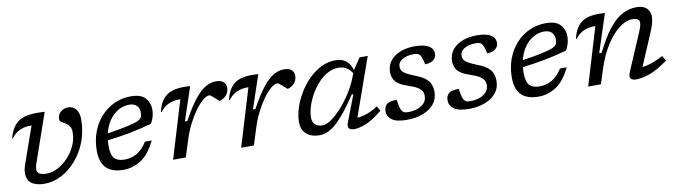

<svg xmlns="http://www.w3.org/2000/svg" viewBox="-32 -974 5047 1436"><g transform="rotate(-10 2492.0 -256.0)"><path d="M574 -417.5Q574 -326 543.8 -248Q513.5 -170 462.8 -112Q412 -54 349.5 -22Q287 10 223 10Q156.5 10 123 -16Q89.5 -42 89.5 -90Q89.5 -121 103 -159L200.5 -436.5H196Q147.5 -436.5 111.2 -420.2Q75 -404 45.5 -366L40.5 -368Q58 -429 86.2 -462.5Q114.5 -496 156.5 -509Q198.5 -522 256.5 -522Q270.5 -522 285 -521.5Q299.5 -521 315 -520L185 -145.5Q177.5 -123 177.5 -107.5Q177.5 -83 196 -72.5Q214.5 -62 250.5 -62Q292 -62 334.8 -84.2Q377.5 -106.5 413.8 -144.8Q450 -183 472.2 -231.8Q494.5 -280.5 494.5 -334Q494.5 -363 482 -379.8Q469.5 -396.5 452.8 -406.5Q436 -416.5 423.5 -424.8Q411 -433 411 -445Q411 -481 435.8 -501.5Q460.5 -522 492.5 -522Q529 -522 551.5 -495Q574 -468 574 -417.5Z M1066 -169.5Q1016.5 -68.5 953.8 -29.2Q891 10 821.5 10Q648 10 648 -163.5Q648 -242.5 672.8 -308Q697.5 -373.5 741.5 -421.5Q785.5 -469.5 843.5 -495.8Q901.5 -522 967.5 -522Q1045.5 -522 1078.2 -485.2Q1111 -448.5 1111 -395Q1111 -369 1103 -341.8Q1095 -314.5 1082 -294Q997 -269.5 908.8 -253Q820.5 -236.5 743 -228Q741 -207.5 741 -185.5Q741 -116 765.8 -90Q790.5 -64 843.5 -64Q892.5 -64 936 -88.5Q979.5 -113 1014.5 -169.5ZM945 -462.5Q880.5 -462.5 826.8 -413.8Q773 -365 752 -279Q851 -294.5 906.2 -306.8Q961.5 -319 986 -330.5Q1010.5 -342 1016.2 -356Q1022 -370 1022 -389.5Q1022 -423 1002.5 -442.8Q983 -462.5 945 -462.5Z M1330.5 -436.5H1326Q1277.5 -436.5 1241.2 -420.2Q1205 -404 1175.5 -366L1170.5 -368Q1185.5 -429 1212.8 -462.5Q1240 -496 1279.5 -509Q1319 -522 1369.5 -522Q1381.5 -522 1394.2 -521.5Q1407 -521 1420 -520L1335 -266.5H1353.5Q1407 -364.5 1451 -420.2Q1495 -476 1534.8 -499Q1574.5 -522 1613.5 -522Q1655 -522 1672.8 -504.2Q1690.5 -486.5 1690.5 -463Q1690.5 -432.5 1675.8 -412.5Q1661 -392.5 1643.5 -383Q1626 -373.5 1618 -373.5Q1616 -373.5 1606.8 -382Q1597.5 -390.5 1586 -400.5Q1575 -410.5 1564.2 -419Q1553.5 -427.5 1549 -427.5Q1526 -427.5 1496.8 -402.5Q1467.5 -377.5 1437.2 -335Q1407 -292.5 1380.5 -239.8Q1354 -187 1336.5 -131L1295 0H1198.5Z M1847.5 -436.5H1843Q1794.5 -436.5 1758.2 -420.2Q1722 -404 1692.5 -366L1687.5 -368Q1702.5 -429 1729.8 -462.5Q1757 -496 1796.5 -509Q1836 -522 1886.5 -522Q1898.5 -522 1911.2 -521.5Q1924 -521 1937 -520L1852 -266.5H1870.5Q1924 -364.5 1968 -420.2Q2012 -476 2051.8 -499Q2091.5 -522 2130.5 -522Q2172 -522 2189.8 -504.2Q2207.5 -486.5 2207.5 -463Q2207.5 -432.5 2192.8 -412.5Q2178 -392.5 2160.5 -383Q2143 -373.5 2135 -373.5Q2133 -373.5 2123.8 -382Q2114.5 -390.5 2103 -400.5Q2092 -410.5 2081.2 -419Q2070.5 -427.5 2066 -427.5Q2043 -427.5 2013.8 -402.5Q1984.5 -377.5 1954.2 -335Q1924 -292.5 1897.5 -239.8Q1871 -187 1853.5 -131L1812 0H1715.5Z M2533.5 -46 2611.5 -248.5H2599Q2544.5 -166.5 2502.2 -115.5Q2460 -64.5 2426.2 -37.2Q2392.5 -10 2364 0Q2335.5 10 2308.5 10Q2249.5 10 2212 -21.8Q2174.5 -53.5 2174.5 -113.5Q2174.5 -162 2191.8 -217.5Q2209 -273 2240.8 -326.8Q2272.5 -380.5 2316 -424.8Q2359.5 -469 2412 -495.5Q2464.5 -522 2523.5 -522Q2573 -522 2603.8 -496.8Q2634.5 -471.5 2647 -425.5L2705 -512H2767L2610.5 -70Q2643 -72 2683.2 -85.5Q2723.5 -99 2768 -128L2789.5 -92Q2711 -28.5 2658.2 -9.2Q2605.5 10 2577 10Q2512 10 2533.5 -46ZM2269 -131.5Q2269 -95 2289.5 -77Q2310 -59 2344.5 -59Q2374 -59 2413.8 -87Q2453.5 -115 2494.8 -161.5Q2536 -208 2571.8 -265Q2607.5 -322 2629 -380L2638 -403.5Q2617.5 -436.5 2591 -449.8Q2564.5 -463 2534.5 -463Q2490.5 -463 2450.8 -440.8Q2411 -418.5 2377.8 -381.5Q2344.5 -344.5 2320 -300.5Q2295.5 -256.5 2282.2 -212.2Q2269 -168 2269 -131.5Z M2923.5 -151Q2929 -111 2935 -89.8Q2941 -68.5 2949.5 -59.5Q2958 -50.5 2968 -48Q2978 -45.5 2994.5 -45.5Q3032 -45.5 3064 -56.8Q3096 -68 3115.5 -90Q3135 -112 3135 -144Q3135 -164 3126.2 -180Q3117.5 -196 3094 -210.5Q3070.5 -225 3025 -240Q2957 -262.5 2933.5 -292Q2910 -321.5 2910 -361Q2910 -434.5 2969.8 -478.2Q3029.5 -522 3126.5 -522Q3190.5 -522 3227.8 -502Q3265 -482 3265 -441Q3265 -413 3242.5 -394.5Q3220 -376 3179 -376Q3166 -439 3150.5 -453Q3142 -461 3131.2 -463Q3120.5 -465 3103.5 -465Q3054.5 -465 3020.8 -444.8Q2987 -424.5 2987 -391.5Q2987 -374.5 2994.5 -361.2Q3002 -348 3025.5 -334.2Q3049 -320.5 3097 -301.5Q3145.5 -283 3170 -261.2Q3194.5 -239.5 3203.2 -214.5Q3212 -189.5 3212 -160.5Q3212 -107.5 3180.5 -69.2Q3149 -31 3095.2 -10.5Q3041.5 10 2974.5 10Q2893.5 10 2859.8 -16Q2826 -42 2826 -80Q2826 -113.5 2846 -132.2Q2866 -151 2923.5 -151Z M3394.5 -151Q3400 -111 3406 -89.8Q3412 -68.5 3420.5 -59.5Q3429 -50.5 3439 -48Q3449 -45.5 3465.5 -45.5Q3503 -45.5 3535 -56.8Q3567 -68 3586.5 -90Q3606 -112 3606 -144Q3606 -164 3597.2 -180Q3588.5 -196 3565 -210.5Q3541.5 -225 3496 -240Q3428 -262.5 3404.5 -292Q3381 -321.5 3381 -361Q3381 -434.5 3440.8 -478.2Q3500.5 -522 3597.5 -522Q3661.5 -522 3698.8 -502Q3736 -482 3736 -441Q3736 -413 3713.5 -394.5Q3691 -376 3650 -376Q3637 -439 3621.5 -453Q3613 -461 3602.2 -463Q3591.5 -465 3574.5 -465Q3525.5 -465 3491.8 -444.8Q3458 -424.5 3458 -391.5Q3458 -374.5 3465.5 -361.2Q3473 -348 3496.5 -334.2Q3520 -320.5 3568 -301.5Q3616.5 -283 3641 -261.2Q3665.5 -239.5 3674.2 -214.5Q3683 -189.5 3683 -160.5Q3683 -107.5 3651.5 -69.2Q3620 -31 3566.2 -10.5Q3512.5 10 3445.5 10Q3364.5 10 3330.8 -16Q3297 -42 3297 -80Q3297 -113.5 3317 -132.2Q3337 -151 3394.5 -151Z M4218 -169.5Q4168.5 -68.5 4105.8 -29.2Q4043 10 3973.5 10Q3800 10 3800 -163.5Q3800 -242.5 3824.8 -308Q3849.5 -373.5 3893.5 -421.5Q3937.5 -469.5 3995.5 -495.8Q4053.5 -522 4119.5 -522Q4197.5 -522 4230.2 -485.2Q4263 -448.5 4263 -395Q4263 -369 4255 -341.8Q4247 -314.5 4234 -294Q4149 -269.5 4060.8 -253Q3972.5 -236.5 3895 -228Q3893 -207.5 3893 -185.5Q3893 -116 3917.8 -90Q3942.5 -64 3995.5 -64Q4044.5 -64 4088 -88.5Q4131.5 -113 4166.5 -169.5ZM4097 -462.5Q4032.5 -462.5 3978.8 -413.8Q3925 -365 3904 -279Q4003 -294.5 4058.2 -306.8Q4113.5 -319 4138 -330.5Q4162.5 -342 4168.2 -356Q4174 -370 4174 -389.5Q4174 -423 4154.5 -442.8Q4135 -462.5 4097 -462.5Z M4327.5 -366 4322.5 -368Q4337.5 -429 4364.8 -462.5Q4392 -496 4431.5 -509Q4471 -522 4521.5 -522Q4546 -522 4569.5 -520L4475.5 -231.5H4494Q4549 -342.5 4600 -405.8Q4651 -469 4702 -495.5Q4753 -522 4807.5 -522Q4861 -522 4886 -496.5Q4911 -471 4911 -433Q4911 -413 4904.2 -385.2Q4897.5 -357.5 4877.5 -311L4776 -73.5Q4840 -78 4935 -128.5L4958.5 -90.5Q4876.5 -31 4817.2 -10.5Q4758 10 4717 10Q4685 10 4673.5 -4.8Q4662 -19.5 4678 -56.5L4796.5 -334Q4808 -361.5 4812.2 -377Q4816.5 -392.5 4816.5 -403Q4816.5 -439 4764.5 -439Q4712.5 -439 4659.2 -396.8Q4606 -354.5 4560.8 -282.5Q4515.5 -210.5 4486.5 -121L4447.5 0H4351L4482.5 -436.5H4478Q4429.5 -436.5 4393.2 -420.2Q4357 -404 4327.5 -366Z"/></g></svg>

Font: Newsreader 6pt
Style: Italic
Weight: 400
Italic angle: -17°
Designer: Hugues Gentile
Foundry: Production Type
Version: Version 1.003; ttfautohint (v1.8.3)